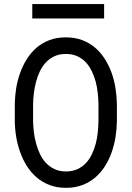

<svg xmlns="http://www.w3.org/2000/svg" viewBox="-20 -902 640 932"><path d="M547.4 -314.5V-395.5Q546.9 -433.6 540.8 -472.7Q534.7 -511.7 522 -547.9Q508.8 -584 489 -615.5Q469.2 -647 441.9 -670.4Q414.6 -693.8 378.9 -707.3Q343.3 -720.7 299.3 -720.7Q255.4 -720.7 220 -707.3Q184.6 -693.8 157.2 -670.4Q129.9 -646.5 110.1 -615Q90.3 -583.5 77.6 -547.4Q64.5 -511.2 58.3 -472.4Q52.2 -433.6 51.8 -395.5V-314.5Q52.2 -276.4 58.6 -237.8Q64.9 -199.2 78.1 -163.1Q90.8 -127 110.8 -95.5Q130.9 -64 158.2 -40.5Q185.5 -17.1 220.9 -3.7Q256.3 9.8 300.3 9.8Q344.2 9.8 379.6 -3.7Q415 -17.1 442.4 -40.5Q469.7 -64 489.5 -95.2Q509.3 -126.5 522 -162.6Q534.7 -198.7 540.8 -237.5Q546.9 -276.4 547.4 -314.5ZM458 -396.5V-314.5Q457.5 -289.1 454.8 -261.2Q452.1 -233.4 445.3 -206.5Q438 -179.2 426.5 -154.5Q415 -129.9 397.9 -111.3Q380.4 -92.3 356.2 -81.1Q332 -69.8 300.3 -69.8Q268.6 -69.8 244.6 -81.1Q220.7 -92.3 203.1 -111.3Q185.5 -129.9 173.8 -154.8Q162.1 -179.7 154.8 -207Q147.5 -233.9 144.3 -261.7Q141.1 -289.6 140.6 -314.5V-396.5Q141.1 -421.4 144.3 -449Q147.5 -476.6 154.8 -503.9Q161.6 -530.8 173.3 -555.4Q185.1 -580.1 202.6 -599.1Q220.2 -617.7 244.1 -628.9Q268.1 -640.1 299.3 -640.1Q331.1 -640.1 355 -629.2Q378.9 -618.2 396.5 -599.6Q414.1 -580.6 425.8 -555.9Q437.5 -531.2 444.8 -504.4Q451.7 -477.1 454.6 -449.5Q457.5 -421.9 458 -396.5ZM485.4 -812.5V-882.3H136.7V-812.5Z"/></svg>

Font: Roboto Mono
Style: Regular
Weight: 400
Monospace: yes
Designer: Google
Version: Version 3.000